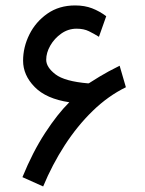

<svg xmlns="http://www.w3.org/2000/svg" viewBox="-20 -667 533 706"><path d="M261.7 -561.5Q231 -561.5 205.6 -543.7Q180.2 -525.9 165 -499.5Q149.9 -473.1 149.9 -447.3Q149.9 -419.9 183.8 -393.8Q217.8 -367.7 304.7 -360.4Q306.2 -360.4 307.6 -361.3Q330.1 -375.5 346.4 -385.5Q362.8 -395.5 379.6 -404.5Q396.5 -413.6 419.9 -425.3L442.9 -346.2Q377.9 -314.5 321 -259.3Q264.2 -204.1 218 -132.8Q171.9 -61.5 138.7 18.6L62.5 -15.6Q100.1 -107.9 145.8 -178Q191.4 -248 234.9 -291Q149.9 -303.7 107.4 -347.2Q64.9 -390.6 64.9 -443.8Q64.9 -493.7 88.1 -540.3Q111.3 -586.9 154.3 -616.9Q197.3 -647 256.3 -647Q291 -647 318.4 -636.5Q345.7 -626 370.6 -607.4L343.8 -531.7Q325.7 -543 306.9 -552.2Q288.1 -561.5 261.7 -561.5Z"/></svg>

Font: Vazir UI
Style: Regular-UI
Weight: 400
Designer: Saber Rastikerdar
Foundry: Saber Rastikerdar
Version: Version 30.1.0